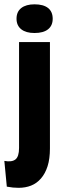

<svg xmlns="http://www.w3.org/2000/svg" viewBox="-51 -723 284 897"><path d="M35.8 154.5Q22.8 154.5 9.3 153.2Q-4.3 151.8 -19.2 149L-30.7 28.7Q4.2 35.2 21.1 21.9Q38 8.7 38 -31.7V-526.5H182.3V-29.3Q182.3 18.8 171.3 53.4Q160.3 88 140.4 110.8Q120.5 133.7 94.1 144.1Q67.7 154.5 35.8 154.5ZM110.1 -568.8Q70.4 -568.8 48.3 -586.2Q26.2 -603.7 26.2 -635.5Q26.2 -668.3 48.4 -685.5Q70.7 -702.8 110.2 -702.8Q151.8 -702.8 173.5 -685.6Q195.2 -668.3 195.2 -635.4Q195.2 -603.3 173.4 -586.1Q151.7 -568.8 110.1 -568.8Z"/></svg>

Font: Bricolage Grotesque 96pt ExtraBold SemiCondensed
Style: Regular
Weight: 800
Width: 4
Version: Version 1.001;gftools[0.9.33.dev8+g029e19f]